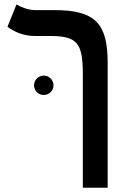

<svg xmlns="http://www.w3.org/2000/svg" viewBox="-20 -632 626 876"><path d="M471.2 -345.7C471.2 -524.4 414.6 -585.9 228.5 -585.9H140.6C106.9 -585.9 69.8 -602.1 55.2 -611.8L14.2 -509.8C43.9 -487.3 86.9 -467.8 139.2 -467.8H207.5C331.5 -467.8 357.9 -436.5 357.9 -294.9V224.6H471.2ZM179.7 -198.7C204.1 -198.7 224.1 -218.3 224.1 -242.7C224.1 -267.1 204.1 -287.1 179.7 -287.1C155.3 -287.1 135.3 -267.1 135.3 -242.7C135.3 -218.3 155.3 -198.7 179.7 -198.7Z"/></svg>

Font: Cascadia Mono SemiBold
Style: Regular
Weight: 600
Monospace: yes
Designer: Aaron Bell
Foundry: Saja Typeworks
Version: Version 2404.023